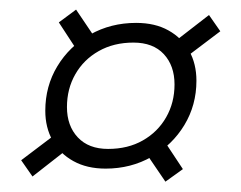

<svg xmlns="http://www.w3.org/2000/svg" viewBox="-20 -442 490 390"><path d="M99.5 -396.5 134.5 -422.5 176 -361 140 -334.5ZM404.5 -411.5 427.5 -378.5 351.5 -321 329 -353ZM351.5 -98.5 316 -73 274.5 -134 310.5 -160.5ZM23 -116.5 99 -174 121.5 -142.5 46 -83.5ZM256.5 -395.5Q295 -395.5 322.2 -380.2Q349.5 -365 364.2 -338.8Q379 -312.5 379 -278Q379 -228.5 354.5 -188Q330 -147.5 288 -123.5Q246 -99.5 194.5 -99.5Q156.5 -99.5 129 -114.8Q101.5 -130 86.8 -156.5Q72 -183 72 -217Q72 -267 96.5 -307.5Q121 -348 163 -371.8Q205 -395.5 256.5 -395.5ZM199.5 -139.5Q240 -139.5 270.2 -156.8Q300.5 -174 317.5 -203.8Q334.5 -233.5 334.5 -270.5Q334.5 -308.5 312.8 -332Q291 -355.5 251 -355.5Q211 -355.5 180.5 -338.2Q150 -321 133 -291.2Q116 -261.5 116 -224.5Q116 -186.5 138 -163Q160 -139.5 199.5 -139.5Z"/></svg>

Font: Newsreader 60pt SemiBold
Style: Italic
Weight: 600
Italic angle: -17°
Designer: Hugues Gentile
Foundry: Production Type
Version: Version 1.003